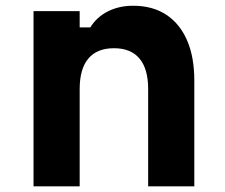

<svg xmlns="http://www.w3.org/2000/svg" viewBox="-20 -654 790 674"><path d="M97.7 0V-614.9H259.7V-557.9H297.1Q319.2 -593.9 358.4 -613.9Q397.7 -633.8 447.4 -633.8Q515.2 -633.8 563 -602.7Q610.7 -571.6 636.4 -513.1Q662.1 -454.7 662.1 -371.5V0H500.1V-341.5Q500.1 -412.4 469.6 -448.6Q439.1 -484.7 380.3 -484.7Q320.6 -484.7 290.2 -448.6Q259.7 -412.4 259.7 -341.5V0Z"/></svg>

Font: Martian Mono SemiExpanded
Style: Regular
Weight: 400
Width: 6
Monospace: yes
Designer: Roman Shamin
Foundry: Evil Martians
Version: Version 1.000